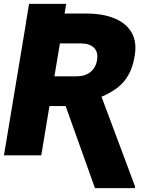

<svg xmlns="http://www.w3.org/2000/svg" viewBox="-32 -797 818 985"><path d="M455.1 168 304.7 -252.9H221.7L179.7 0H-11.7L101.1 -677.7H100.6L117.2 -777.3H307.6L299.3 -727.5H410.2Q496.1 -727.5 555.9 -702.6Q615.7 -677.7 643.3 -629.9Q670.9 -582 659.2 -511.7Q649.4 -450.2 625.7 -410.2Q602.1 -370.1 567.1 -344.5Q532.2 -318.8 488.8 -300.8L661.1 160.2L659.2 168ZM356.4 -405.3Q402.3 -404.8 430.7 -426.5Q459 -448.2 465.8 -488.3Q472.7 -528.8 450.9 -551.3Q429.2 -573.7 384.8 -574.2H275.4L247.1 -405.3Z"/></svg>

Font: Inter Tight Black
Style: Italic
Weight: 900
Italic angle: -9.39999°
Designer: Rasmus Andersson
Foundry: rsms
Version: Version 3.004; ttfautohint (v1.8.4.7-5d5b)